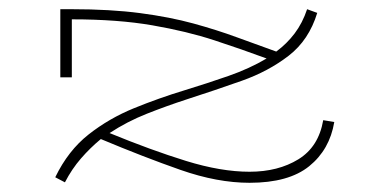

<svg xmlns="http://www.w3.org/2000/svg" viewBox="-20 -386 806 417"><path d="M682 -125 706 -121Q696 -61 651.5 -25Q607 11 522 11Q452 11 372 -17Q292 -45 199 -84Q176 -65 156 -42Q136 -19 121 10L100 -1Q128 -59 172.5 -94Q217 -129 271 -151Q325 -173 381 -190Q430 -205 476 -221Q522 -237 559 -259Q505 -279 445.5 -298.5Q386 -318 311 -331Q236 -344 136 -344V-218H111V-366H136Q220 -366 284.5 -357.5Q349 -349 400 -335Q451 -321 494.5 -305Q538 -289 580 -274Q603 -291 620 -313.5Q637 -336 647 -366L669 -358Q651 -299 607 -265Q563 -231 505 -210.5Q447 -190 385 -170Q342 -156 299 -139Q256 -122 218 -97Q308 -60 384 -36.5Q460 -13 522 -13Q584 -13 628 -40Q672 -67 682 -125Z"/></svg>

Font: Padyakke Expanded One
Style: Regular
Weight: 400
Designer: James Puckett
Foundry: Dunwich Type Founders
Version: Version 1.500; ttfautohint (v1.8.4.7-5d5b)